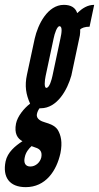

<svg xmlns="http://www.w3.org/2000/svg" viewBox="-66 -575 408 791"><path d="M263 -429C264 -435 265 -449 264 -453C270 -460 284 -465 303 -465L322 -555C295 -555 273 -541 252 -521C245 -543 227 -555 197 -555C130 -555 90 -474 77 -416L45 -267C35 -221 41 -186 58 -148C33 -129 6 -96 0 -66C-8 -25 6 -4 27 7H26C-3 26 -35 52 -43 90C-56 154 -28 196 40 196C122 196 167 129 183 56C192 11 185 -18 172 -40C160 -58 139 -65 119 -71C104 -75 82 -85 86 -105C88 -115 93 -124 97 -129H102C170 -129 212 -206 228 -264ZM150 -262C147 -248 138 -213 125 -213C115 -213 118 -243 122 -262L155 -417C159 -437 169 -467 179 -467C192 -467 188 -439 183 -417ZM86 35C98 40 109 50 104 74C99 94 81 111 59 111C37 111 31 94 36 73C40 52 53 37 64 27Z"/></svg>

Font: League Gothic Condensed Italic
Style: Regular
Weight: 400
Width: 3
Designer: Tyler Finck
Foundry: The League of Moveable Type
Version: Version 1.001;PS 001.001;hotconv 1.0.56;makeotf.lib2.0.21325